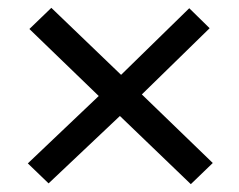

<svg xmlns="http://www.w3.org/2000/svg" viewBox="-20 -491 611 490"><path d="M463 -470 515 -419 342 -250 523 -75 467 -21 286 -195 104 -23 51 -74 232 -246 55 -417 111 -471 289 -300Z"/></svg>

Font: Rufina
Style: Bold
Weight: 700
Designer: Martin Sommaruga
Foundry: Martin Sommaruga
Version: Version 1.001